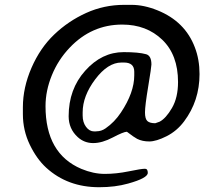

<svg xmlns="http://www.w3.org/2000/svg" viewBox="-20 -677 896 803"><path d="M498.5 -415.5H487.8Q431.2 -415.5 378.4 -345.5Q325.7 -275.4 325.7 -207V-193.8Q325.7 -165.5 339.8 -146.5Q354 -127.4 373.5 -127.4H380.9L384.3 -127.9Q403.8 -127.9 421.4 -140.1Q459 -166 485.8 -206.5Q541.5 -290 541.5 -361.8V-377Q541.5 -415.5 498.5 -415.5ZM814.5 -367.2Q814.5 -255.4 750 -169.4Q719.7 -128.9 676.5 -107.2Q633.3 -85.4 604.2 -85.4Q575.2 -85.4 553.7 -96.2L536.6 -106.9L510.7 -126Q497.1 -126 452.1 -102.3Q407.2 -78.6 369.9 -78.6Q332.5 -78.6 305.2 -103.5Q267.1 -138.2 267.1 -190.9Q267.1 -304.2 336.4 -381.3Q405.8 -459 497.1 -459Q560.1 -459 591.3 -450.2Q613.3 -443.8 613.3 -407.2Q613.3 -397 599.9 -315.7Q586.4 -234.4 586.4 -207Q586.4 -179.7 596.4 -170.7Q606.4 -161.6 629.4 -161.6L647.5 -168Q673.8 -181.6 699.2 -225.3Q724.6 -269 724.6 -334Q724.6 -447.3 658.7 -510.7Q592.8 -574.2 491.2 -574.2Q362.8 -574.2 271 -477.1Q223.1 -426.8 196.8 -362.1Q170.4 -297.4 170.4 -232.9Q170.4 -34.2 320.3 29.3Q370.6 50.3 418.5 50.3Q466.3 50.3 518.6 39.6Q570.8 28.8 586.4 28.8Q598.1 28.8 598.1 45.9Q598.1 67.9 515.6 90.8Q461.9 106 394.5 106Q262.7 106 173.3 24.4Q133.3 -12.2 104.5 -72Q75.7 -131.8 75.7 -199.7V-228.5Q75.7 -310.5 111.8 -393.6Q147.9 -476.6 206.8 -532.7Q265.6 -588.9 340.3 -622.8Q415 -656.7 499 -656.7H528.3Q528.3 -656.7 530.3 -656.7Q582 -656.7 638.7 -633.8Q753.9 -587.4 794.9 -479Q814.5 -428.2 814.5 -367.2Z"/></svg>

Font: Averia Libre
Style: Italic
Weight: 400
Italic angle: -7.90001°
Version: Version 1.002